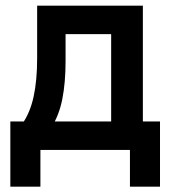

<svg xmlns="http://www.w3.org/2000/svg" viewBox="-20 -538 626 689"><path d="M163.6 -80.1 59.1 -92.3Q87.9 -132.8 100.6 -191.2Q113.3 -249.5 113.3 -329.1V-517.6H215.3V-318.8Q215.3 -241.7 203.6 -182.4Q191.9 -123 163.6 -80.1ZM17.1 131.8V-72.8H125V131.8ZM446.3 131.8V-72.8H554.2V131.8ZM378.9 0V-517.6H492.7V0ZM166.5 -415.5V-517.6H441.9V-415.5ZM554.2 -102.1V0H17.1V-102.1Z"/></svg>

Font: Cascadia Mono Medium
Style: Regular
Weight: 500
Monospace: yes
Designer: Aaron Bell
Foundry: Saja Typeworks
Version: Version 2407.024